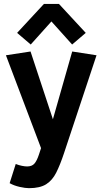

<svg xmlns="http://www.w3.org/2000/svg" viewBox="-20 -763 527 982"><path d="M128.2 199.4Q109.6 199.4 80.5 192.9Q51.3 186.3 29.3 173.8L60.5 75.7Q76.6 82.1 92.2 85.2Q107.8 88.3 118.6 88.3Q143.3 88.3 155.9 73.9Q168.5 59.5 178.8 28.4L196.6 -25.6L197.9 15.7L10.3 -480.3L136.2 -499.6L274.3 -81.2H230.1L349.3 -499.6L473.7 -480.3L307.2 21.1Q287.8 79.4 267.9 119.3Q248 159.1 216.2 179.3Q184.3 199.4 128.2 199.4ZM137.2 -535.3 67.5 -594.8 204.7 -742.9H281.5L418.6 -594.8L348.9 -535.3L243 -653.3Z"/></svg>

Font: Anaheim
Style: Regular
Weight: 400
Designer: Vernon Adams
Foundry: Vernon Adams
Version: Version 2.001